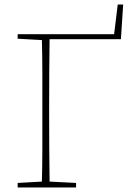

<svg xmlns="http://www.w3.org/2000/svg" viewBox="-20 -828 599 848"><path d="M58 0V-20L165 -26Q167 -97 167 -168Q167 -239 167 -310V-367Q167 -438 167 -509.5Q167 -581 165 -651L58 -657V-677H484L500 -808H524L514 -655H199Q198 -584 197.5 -508.5Q197 -433 197 -347V-340Q197 -249 197.5 -173Q198 -97 199 -26L316 -20V0Z"/></svg>

Font: Source Serif Pro ExtraLight
Style: Regular
Weight: 200
Designer: Frank Grießhammer
Foundry: Adobe Systems Incorporated
Version: Version 3.001;hotconv 1.0.111;makeotfexe 2.5.65597